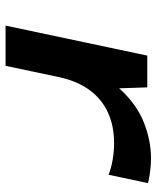

<svg xmlns="http://www.w3.org/2000/svg" viewBox="42 -590 549 672"><g transform="rotate(90 316.0 -254.5)"><path d="M70.1 0 175.1 -496H286.3L289.6 -397.6Q343.9 -457.9 407.8 -483.5Q471.6 -509 534.4 -509Q557.1 -509 579.3 -506.1Q601.4 -503.3 621.5 -498.7L592.1 -360.5Q569.7 -369.6 540.3 -374.7Q510.9 -379.8 480.7 -379.8Q421.5 -379.8 374.4 -358.3Q327.3 -336.8 295.9 -294.1Q264.5 -251.4 250.7 -188.3L210.9 0Z"/></g></svg>

Font: Atkinson Hyperlegible Mono ExtraLight
Style: Italic
Weight: 200
Italic angle: -12°
Monospace: yes
Designer: Elliott Scott, Megan Eiswerth, Linus Boman, Theodore Petrosky, Letters from Sweden
Foundry: Applied Design Works, Letters from Sweden
Version: Version 2.001